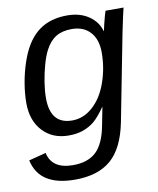

<svg xmlns="http://www.w3.org/2000/svg" viewBox="-84 -604 723 877"><g transform="rotate(-10 278.0 -165.5)"><path d="M193.8 207.5Q111.3 207.5 63.2 176.8Q15.1 146 2 84.5L81.5 64Q98.1 140.6 195.8 140.6Q265.1 140.6 303.2 104.7Q341.3 68.8 356.9 -13.2Q360.8 -34.7 365.2 -55.9Q369.6 -77.1 373.5 -98.1H372.6Q342.8 -55.2 319.3 -35.6Q295.9 -16.6 266.8 -6.3Q237.8 3.9 200.2 3.9Q125.5 3.9 79.8 -45.2Q34.2 -94.2 34.2 -175.3Q34.2 -218.8 42.5 -267.6Q50.8 -316.4 66.2 -361.8Q81.5 -407.2 102.5 -440.4Q134.3 -490.2 179.7 -513.9Q225.1 -537.6 287.1 -537.6Q346.2 -537.6 387 -509.8Q427.7 -481.9 439.5 -438H440.4Q442.9 -450.2 447.8 -470.5Q452.6 -490.7 457.5 -508.1Q462.4 -525.4 463.9 -528.3H547.4L538.1 -488.3L523.4 -418.9L444.8 -15.1Q421.4 103 360.8 155.3Q300.3 207.5 193.8 207.5ZM126.5 -182.1Q126.5 -61 227.5 -61Q280.3 -61 323.2 -99.6Q366.2 -137.7 389.9 -204.6Q413.6 -271.5 413.6 -343.8Q413.6 -404.8 382.3 -438.7Q351.1 -472.7 296.4 -472.7Q252.4 -472.7 223.1 -454.6Q193.8 -436.5 173.8 -397.9Q160.6 -372.6 149.9 -334.2Q139.2 -295.9 132.8 -255.4Q126.5 -214.8 126.5 -182.1Z"/></g></svg>

Font: Arimo
Style: Italic
Weight: 400
Italic angle: -12°
Designer: Steve Matteson
Foundry: Monotype Imaging Inc.
Version: Version 1.33